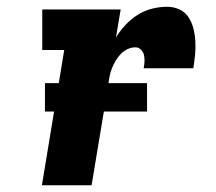

<svg xmlns="http://www.w3.org/2000/svg" viewBox="-20 -548 640 568"><path d="M104 0 170 -400H105V-520H337L323 -437Q335 -457 351.5 -474.5Q368 -492 388 -504.5Q408 -517 430.5 -522.5Q453 -528 474 -528Q494 -528 511 -520Q528 -512 538 -496.5Q548 -481 552.5 -462.5Q557 -444 558 -424.5Q559 -405 557 -385.5Q555 -366 552 -346H405Q407 -356 407.5 -366Q408 -376 406 -385Q404 -394 397 -401Q390 -408 381 -408Q369 -408 358 -403Q347 -398 338 -389Q329 -380 322.5 -369Q316 -358 311.5 -347Q307 -336 304.5 -324Q302 -312 301 -301L251 0ZM113 -218V-302H415V-218Z"/></svg>

Font: Iosevka Etoile Heavy
Style: Italic
Weight: 900
Italic angle: -9°
Designer: Belleve Invis
Foundry: Belleve Invis
Version: Version 22.1.2; ttfautohint (v1.8.4)